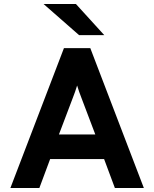

<svg xmlns="http://www.w3.org/2000/svg" viewBox="-20 -941 772 961"><path d="M376 -765H502L360 -921H198ZM555 0H700L432 -700H300L32 0H177L231 -145H501ZM457 -268H275L344 -450C351 -468 361 -495 366 -513C371 -495 381 -468 388 -450Z"/></svg>

Font: Overpass ExtraBold
Style: Regular
Weight: 800
Designer: Delve Withrington, Thomas Jockin
Foundry: Delve Fonts
Version: Version 3.000;DELV;Overpass